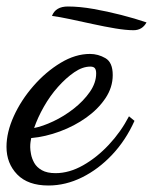

<svg xmlns="http://www.w3.org/2000/svg" viewBox="-36 -527 471 591"><path d="M113 44Q50 44 17 10Q-16 -24 -16 -75Q-16 -120 6.5 -169.5Q29 -219 67 -262.5Q105 -306 150.5 -333.5Q196 -361 241 -361Q266 -361 288.5 -348Q311 -335 311 -296Q311 -258 288.5 -224.5Q266 -191 229.5 -165Q193 -139 148.5 -122.5Q104 -106 60 -102Q59 -96 58 -90Q57 -84 57 -74Q57 -66 59.5 -52.5Q62 -39 69.5 -25.5Q77 -12 93 -3Q109 6 135 6Q177 6 219.5 -18Q262 -42 299 -81.5Q336 -121 361 -169L378 -155Q351 -95 309 -50.5Q267 -6 216.5 19Q166 44 113 44ZM69 -133Q95 -138 128 -153.5Q161 -169 191 -192.5Q221 -216 240.5 -244Q260 -272 260 -301Q260 -312 256 -317Q252 -322 242 -322Q218 -322 192.5 -304.5Q167 -287 142.5 -259.5Q118 -232 99 -198.5Q80 -165 69 -133ZM375 -434Q352 -434 319 -439.5Q286 -445 249.5 -453Q213 -461 180 -468Q147 -475 124 -478Q135 -507 173 -507Q209 -507 251.5 -499.5Q294 -492 337 -481Q380 -470 415 -458Q402 -434 375 -434Z"/></svg>

Font: Dancing Script SemiBold
Style: Regular
Weight: 600
Designer: Pablo Impallari
Foundry: Pablo Impallari
Version: Version 2.001